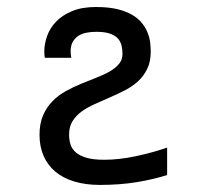

<svg xmlns="http://www.w3.org/2000/svg" viewBox="-20 -519 590 548"><path d="M92.8 -134.3Q92.8 -166.5 103 -189.9Q113.3 -213.4 129.9 -230.2Q146.5 -247.1 167.7 -258.8Q189 -270.5 211.2 -279.8Q233.4 -289.1 254.6 -297.1Q275.9 -305.2 292.5 -314.7Q309.1 -324.2 319.3 -336.2Q329.6 -348.1 329.6 -365.2Q329.6 -378.4 326.7 -389.9Q323.7 -401.4 315.7 -409.9Q307.6 -418.5 293 -423.3Q278.3 -428.2 254.9 -428.2Q239.3 -428.2 226.1 -425.5Q212.9 -422.9 203.1 -416.3Q193.4 -409.7 187.5 -399.2Q181.6 -388.7 181.6 -372.6Q181.6 -363.3 183.6 -354H107.9Q106.4 -362.8 106.4 -372.1Q106.4 -393.6 114.5 -416.3Q122.6 -439 140.1 -457.3Q157.7 -475.6 185.8 -487.3Q213.9 -499 253.9 -499Q290 -499 315.7 -492.7Q341.3 -486.3 358.6 -475.8Q376 -465.3 386.2 -451.9Q396.5 -438.5 401.9 -424.3Q407.2 -410.2 408.7 -396.5Q410.2 -382.8 410.2 -371.6Q410.2 -342.8 400.1 -322.3Q390.1 -301.8 373.8 -286.9Q357.4 -272 336.4 -261.2Q315.4 -250.5 293.7 -241Q272 -231.4 251 -222.2Q230 -212.9 213.6 -201.2Q197.3 -189.5 187.3 -173.6Q177.2 -157.7 177.2 -135.3Q177.2 -119.6 181.4 -106.4Q185.5 -93.3 196.8 -83.7Q208 -74.2 227.3 -68.6Q246.6 -63 277.3 -63Q319.8 -63 366.9 -73Q414.1 -83 457 -97.7V-19.5Q417.5 -6.8 369.6 1Q321.8 8.8 265.1 8.8Q224.1 8.8 191.9 -1Q159.7 -10.7 137.7 -29.3Q115.7 -47.9 104.2 -74.5Q92.8 -101.1 92.8 -134.3Z"/></svg>

Font: Code New Roman
Style: Regular
Weight: 400
Monospace: yes
Designer: Sam Radian
Foundry: Code New Roman
Version: Version 2.00 November 29, 2014